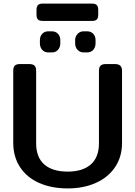

<svg xmlns="http://www.w3.org/2000/svg" viewBox="-20 -1038 756 1073"><path d="M184 -956V-982Q184 -1001 192 -1009.5Q200 -1018 220 -1018H493Q513 -1018 521 -1009.5Q529 -1001 529 -982V-956Q529 -937 521 -929Q513 -921 493 -921H220Q200 -921 192 -929Q184 -937 184 -956ZM203 -795V-814Q203 -835 216 -849Q229 -863 250 -863H270Q291 -863 304 -849Q317 -835 317 -814V-795Q317 -774 304 -759.5Q291 -745 270 -745H250Q229 -745 216 -759.5Q203 -774 203 -795ZM400 -795V-814Q400 -834 413.5 -848.5Q427 -863 447 -863H467Q488 -863 501 -849Q514 -835 514 -814V-795Q514 -774 501 -759.5Q488 -745 467 -745H447Q427 -745 413.5 -759.5Q400 -774 400 -795ZM54 -240V-643Q54 -662 62.5 -671Q71 -680 91 -680H144Q164 -680 173 -671Q182 -662 182 -643V-237Q182 -159 227.5 -119Q273 -79 358 -79Q442 -79 487.5 -119Q533 -159 533 -237V-643Q533 -662 542 -671Q551 -680 571 -680H623Q662 -680 662 -643V-240Q662 -162 623.5 -104.5Q585 -47 516 -16Q447 15 358 15Q268 15 199 -15.5Q130 -46 92 -104Q54 -162 54 -240Z"/></svg>

Font: Mitr
Style: Regular
Weight: 400
Designer: Thanarat Vachiruckul
Foundry: Cadson Demak
Version: Version 1.003